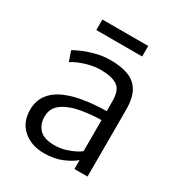

<svg xmlns="http://www.w3.org/2000/svg" viewBox="-172 -839 903 965"><g transform="rotate(30 279.5 -356.5)"><path d="M223 8Q149.5 8 101.8 -33.2Q54 -74.5 54 -147Q54 -202 84.8 -240.2Q115.5 -278.5 174 -300Q206.5 -312.5 246 -319.8Q285.5 -327 323.8 -330Q362 -333 391 -333V-391Q391 -455 358.8 -476.5Q326.5 -498 261 -498Q233 -498 201.8 -490.8Q170.5 -483.5 144 -472.5Q117.5 -461.5 103 -451L83 -509Q92.5 -515.5 122.8 -529Q153 -542.5 195 -553.8Q237 -565 282 -565Q339 -565 381.8 -550Q424.5 -535 448.2 -496.5Q472 -458 472 -388V0H396V-52Q373 -31 327.8 -11.5Q282.5 8 223 8ZM134 -153Q134 -109.5 160.5 -81.2Q187 -53 247 -53Q281.5 -53 311.8 -62.2Q342 -71.5 363 -82.8Q384 -94 391 -101V-281Q371 -281 339.5 -278.5Q308 -276 275.2 -270.2Q242.5 -264.5 219 -255Q177 -239.5 155.5 -215Q134 -190.5 134 -153ZM142 -660V-721H408V-660Z"/></g></svg>

Font: Merriweather Sans Light
Style: Regular
Weight: 300
Designer: Eben Sorkin
Foundry: Eben Sorkin
Version: Version 2.001; ttfautohint (v1.8.3)